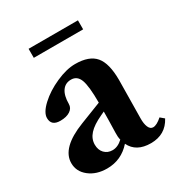

<svg xmlns="http://www.w3.org/2000/svg" viewBox="-147 -696 760 811"><g transform="rotate(-30 233.0 -291.0)"><path d="M107.9 -548.8V-592.8H348.6V-548.8ZM143.1 11.2Q91.3 11.2 56.9 -15.9Q22.5 -43 22.5 -84Q22.5 -158.7 147 -207L251 -247.6Q251 -328.1 239.3 -359.4Q227.5 -390.6 197.8 -390.6Q169.4 -390.6 154.1 -368.7Q138.7 -346.7 138.7 -306.2Q138.7 -286.1 120.8 -274.2Q103 -262.2 72.8 -262.2Q28.8 -262.2 28.8 -300.3Q28.8 -327.1 64.5 -360.1Q100.1 -393.1 151.9 -416Q203.6 -439 245.6 -439Q314 -439 343.5 -403.8Q373 -368.7 373 -287.6Q373 -255.9 370.6 -102.1Q370.1 -75.7 377.2 -59.1Q384.3 -42.5 398.4 -42.5Q416 -42.5 441.9 -65.4L460.4 -49.8Q428.2 11.2 356.9 11.2Q285.2 11.2 259.8 -42Q212.9 11.2 143.1 11.2ZM147.5 -102.1Q147.5 -76.2 162.6 -60.3Q177.7 -44.4 201.7 -44.4Q227.5 -44.4 251.5 -66.9Q247.6 -82.5 248.5 -101.6Q250.5 -170.9 250.5 -204.6L232.9 -196.3Q188.5 -175.8 168 -153.1Q147.5 -130.4 147.5 -102.1Z"/></g></svg>

Font: Elstob 14pt
Style: Bold
Weight: 700
Designer: Peter S. Baker
Version: Version 1.015